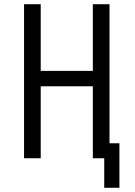

<svg xmlns="http://www.w3.org/2000/svg" viewBox="-20 -750 640 910"><path d="M499 -730H420V-414H173V-730H94V0H173V-341H420V0H474V140H546V-71H499Z"/></svg>

Font: Tekne LDO Light
Style: Regular
Weight: 300
Monospace: yes
Designer: Alessio Laiso, Mario Rullo, Paolo Rosset
Foundry: Alessio Laiso
Version: Version 1.000;hotconv 1.0.109;makeotfexe 2.5.65596